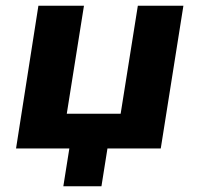

<svg xmlns="http://www.w3.org/2000/svg" viewBox="-20 -518 696 670"><path d="M201 132 222 0H36L114 -498H273L213 -121H401L461 -498H620L541 0H355L334 132Z"/></svg>

Font: Nunito Sans 9pt ExtraBold
Style: Italic
Weight: 800
Italic angle: -9°
Version: Version 3.101;gftools[0.9.27]